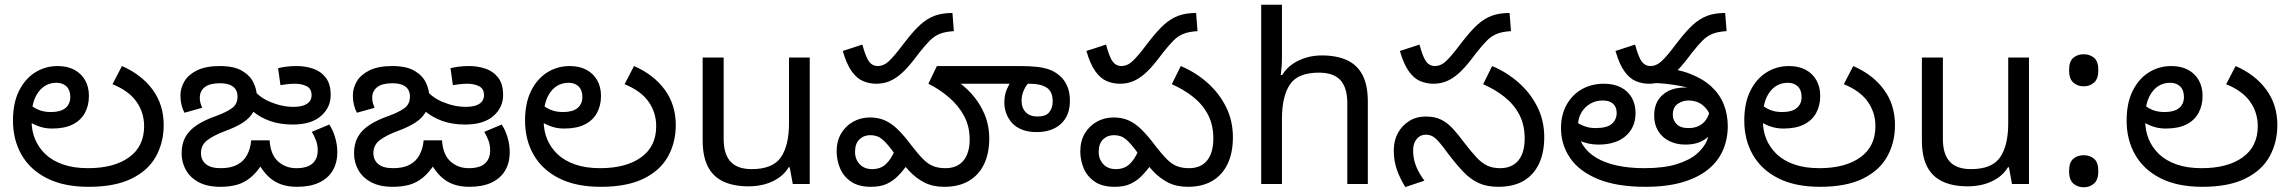

<svg xmlns="http://www.w3.org/2000/svg" viewBox="-20 -780 9710 814"><path d="M356 12Q251 12 179.5 -24Q108 -60 71.5 -123.5Q35 -187 35 -269Q35 -343 60.5 -394.5Q86 -446 129 -473Q172 -500 225 -500Q265 -500 294.5 -484.5Q324 -469 340.5 -440.5Q357 -412 357 -373Q357 -333 340 -301.5Q323 -270 288.5 -252.5Q254 -235 201 -235Q168 -235 140 -246Q112 -257 91.5 -273Q71 -289 58 -304L81 -366Q89 -355 103.5 -340.5Q118 -326 141 -315.5Q164 -305 196 -305Q237 -305 257.5 -322Q278 -339 278 -369Q278 -398 262 -413.5Q246 -429 220 -429Q172 -429 143 -390Q114 -351 114 -284V-266Q114 -226 128.5 -190.5Q143 -155 172 -127Q201 -99 246.5 -83Q292 -67 353 -67Q463 -67 527 -113Q591 -159 591 -245Q591 -303 558.5 -349Q526 -395 457 -423L497 -500Q580 -464 627 -400Q674 -336 674 -250Q674 -176 641 -116.5Q608 -57 537.5 -22.5Q467 12 356 12Z M1239 12Q1201 12 1171.5 1.5Q1142 -9 1118.5 -31Q1095 -53 1075 -89L1095 -90Q1069 -49 1042 -27Q1015 -5 984 3.5Q953 12 914 12Q859 12 822.5 -7.5Q786 -27 768 -59.5Q750 -92 750 -130Q750 -171 766.5 -200Q783 -229 816 -250.5Q849 -272 898 -289Q939 -304 963 -321Q987 -338 987 -371Q987 -387 980 -399.5Q973 -412 956.5 -419.5Q940 -427 912 -427Q869 -427 848 -410.5Q827 -394 827 -365Q827 -352 830.5 -341Q834 -330 837 -323L762 -302Q754 -317 749.5 -335.5Q745 -354 745 -375Q745 -407 762 -435.5Q779 -464 816 -482Q853 -500 912 -500Q972 -500 1006 -480Q1040 -460 1054.5 -430Q1069 -400 1069 -370Q1069 -332 1054 -305.5Q1039 -279 1009.5 -260Q980 -241 936 -225Q883 -205 857.5 -184.5Q832 -164 832 -131Q832 -102 852.5 -84.5Q873 -67 916 -67Q958 -67 985.5 -81.5Q1013 -96 1027.5 -123Q1042 -150 1045 -185H1123Q1127 -124 1159 -95.5Q1191 -67 1236 -67Q1283 -67 1305 -87Q1327 -107 1327 -142Q1327 -165 1320 -184Q1313 -203 1302 -221L1376 -252Q1391 -230 1400.5 -198.5Q1410 -167 1410 -135Q1410 -89 1390 -56Q1370 -23 1332 -5.5Q1294 12 1239 12ZM1382 -377Q1382 -324 1340.5 -288Q1299 -252 1221 -252Q1167 -252 1125 -267Q1083 -282 1054 -306.5Q1025 -331 1008 -357L1044 -414Q1073 -370 1124 -348.5Q1175 -327 1223 -327Q1250 -327 1267 -333Q1284 -339 1292.5 -350Q1301 -361 1301 -376Q1301 -404 1280 -414.5Q1259 -425 1230 -425Q1212 -425 1197 -423Q1182 -421 1169 -419L1159 -491Q1171 -494 1191 -497Q1211 -500 1238 -500Q1274 -500 1307 -489Q1340 -478 1361 -451Q1382 -424 1382 -377Z M1970 12Q1932 12 1902.5 1.5Q1873 -9 1849.5 -31Q1826 -53 1806 -89L1826 -90Q1800 -49 1773 -27Q1746 -5 1715 3.5Q1684 12 1645 12Q1590 12 1553.5 -7.5Q1517 -27 1499 -59.5Q1481 -92 1481 -130Q1481 -171 1497.5 -200Q1514 -229 1547 -250.5Q1580 -272 1629 -289Q1670 -304 1694 -321Q1718 -338 1718 -371Q1718 -387 1711 -399.5Q1704 -412 1687.5 -419.5Q1671 -427 1643 -427Q1600 -427 1579 -410.5Q1558 -394 1558 -365Q1558 -352 1561.5 -341Q1565 -330 1568 -323L1493 -302Q1485 -317 1480.5 -335.5Q1476 -354 1476 -375Q1476 -407 1493 -435.5Q1510 -464 1547 -482Q1584 -500 1643 -500Q1703 -500 1737 -480Q1771 -460 1785.5 -430Q1800 -400 1800 -370Q1800 -332 1785 -305.5Q1770 -279 1740.5 -260Q1711 -241 1667 -225Q1614 -205 1588.5 -184.5Q1563 -164 1563 -131Q1563 -102 1583.5 -84.5Q1604 -67 1647 -67Q1689 -67 1716.5 -81.5Q1744 -96 1758.5 -123Q1773 -150 1776 -185H1854Q1858 -124 1890 -95.5Q1922 -67 1967 -67Q2014 -67 2036 -87Q2058 -107 2058 -142Q2058 -165 2051 -184Q2044 -203 2033 -221L2107 -252Q2122 -230 2131.5 -198.5Q2141 -167 2141 -135Q2141 -89 2121 -56Q2101 -23 2063 -5.5Q2025 12 1970 12ZM2113 -377Q2113 -324 2071.5 -288Q2030 -252 1952 -252Q1898 -252 1856 -267Q1814 -282 1785 -306.5Q1756 -331 1739 -357L1775 -414Q1804 -370 1855 -348.5Q1906 -327 1954 -327Q1981 -327 1998 -333Q2015 -339 2023.5 -350Q2032 -361 2032 -376Q2032 -404 2011 -414.5Q1990 -425 1961 -425Q1943 -425 1928 -423Q1913 -421 1900 -419L1890 -491Q1902 -494 1922 -497Q1942 -500 1969 -500Q2005 -500 2038 -489Q2071 -478 2092 -451Q2113 -424 2113 -377Z M2527 12Q2422 12 2350.5 -24Q2279 -60 2242.5 -123.5Q2206 -187 2206 -269Q2206 -343 2231.5 -394.5Q2257 -446 2300 -473Q2343 -500 2396 -500Q2436 -500 2465.5 -484.5Q2495 -469 2511.5 -440.5Q2528 -412 2528 -373Q2528 -333 2511 -301.5Q2494 -270 2459.5 -252.5Q2425 -235 2372 -235Q2339 -235 2311 -246Q2283 -257 2262.5 -273Q2242 -289 2229 -304L2252 -366Q2260 -355 2274.5 -340.5Q2289 -326 2312 -315.5Q2335 -305 2367 -305Q2408 -305 2428.5 -322Q2449 -339 2449 -369Q2449 -398 2433 -413.5Q2417 -429 2391 -429Q2343 -429 2314 -390Q2285 -351 2285 -284V-266Q2285 -226 2299.5 -190.5Q2314 -155 2343 -127Q2372 -99 2417.5 -83Q2463 -67 2524 -67Q2634 -67 2698 -113Q2762 -159 2762 -245Q2762 -303 2729.5 -349Q2697 -395 2628 -423L2668 -500Q2751 -464 2798 -400Q2845 -336 2845 -250Q2845 -176 2812 -116.5Q2779 -57 2708.5 -22.5Q2638 12 2527 12Z M3413 -536V0H3341L3328 -71H3324Q3307 -43 3280 -25Q3253 -7 3221 1.5Q3189 10 3154 10Q3090 10 3046.5 -10.5Q3003 -31 2981 -74Q2959 -117 2959 -185V-536H3048V-191Q3048 -127 3077 -95Q3106 -63 3167 -63Q3256 -63 3290.5 -113Q3325 -163 3325 -257V-536Z M3695 -425Q3666 -425 3639.5 -436Q3613 -447 3591 -477.5Q3569 -508 3553 -564L3636 -591Q3651 -536 3665 -518Q3679 -500 3701 -500Q3721 -500 3738.5 -512.5Q3756 -525 3788 -565L3819 -605Q3853 -649 3881.5 -675Q3910 -701 3942 -713Q3974 -725 4018 -725L4024 -648Q3989 -646 3965.5 -637Q3942 -628 3922.5 -608.5Q3903 -589 3877 -556L3854 -526Q3826 -490 3801 -468Q3776 -446 3750.5 -435.5Q3725 -425 3695 -425ZM3983 12Q3935 12 3899.5 -6Q3864 -24 3834 -56Q3804 -88 3771 -131Q3742 -171 3721 -189Q3700 -207 3670 -207Q3642 -207 3623.5 -189Q3605 -171 3605 -136Q3605 -105 3624.5 -84Q3644 -63 3678 -63Q3712 -63 3734.5 -83Q3757 -103 3773 -141L3826 -81Q3807 -54 3786 -33Q3765 -12 3738.5 0Q3712 12 3673 12Q3620 12 3588 -10Q3556 -32 3541.5 -66.5Q3527 -101 3527 -138Q3527 -182 3546 -214Q3565 -246 3597 -264Q3629 -282 3668 -282Q3704 -282 3732 -269.5Q3760 -257 3787 -230.5Q3814 -204 3846 -161Q3873 -126 3894 -105Q3915 -84 3937 -75.5Q3959 -67 3988 -67Q4038 -67 4064.5 -99Q4091 -131 4091 -189Q4091 -244 4067.5 -288Q4044 -332 4004 -366.5Q3964 -401 3916 -425L3952 -500Q3962 -496 3977 -487.5Q3992 -479 4001 -471L4021 -446Q4064 -421 4098.5 -383Q4133 -345 4153.5 -297Q4174 -249 4174 -193Q4174 -130 4152 -84Q4130 -38 4087.5 -13Q4045 12 3983 12ZM4375 -220Q4338 -220 4311.5 -231Q4285 -242 4269 -260.5Q4253 -279 4245.5 -301Q4238 -323 4238 -344Q4238 -376 4247.5 -399Q4257 -422 4271 -443L4359 -450Q4334 -425 4322.5 -401.5Q4311 -378 4311 -353Q4311 -323 4328.5 -304.5Q4346 -286 4379 -286Q4414 -286 4428.5 -304.5Q4443 -323 4443 -350Q4443 -392 4417.5 -408.5Q4392 -425 4346 -425H3942L3952 -500H4304Q4347 -500 4377 -496.5Q4407 -493 4429 -485Q4451 -477 4469 -462Q4490 -446 4503 -418.5Q4516 -391 4516 -353Q4516 -290 4478 -255Q4440 -220 4375 -220Z M4728 -425Q4699 -425 4672.5 -436Q4646 -447 4624 -477.5Q4602 -508 4586 -564L4669 -591Q4684 -536 4698 -518Q4712 -500 4734 -500Q4754 -500 4771.5 -512.5Q4789 -525 4821 -565L4852 -605Q4886 -649 4914.5 -675Q4943 -701 4975 -713Q5007 -725 5051 -725L5057 -648Q5022 -646 4998.5 -637Q4975 -628 4955.5 -608.5Q4936 -589 4910 -556L4887 -526Q4859 -490 4834 -468Q4809 -446 4783.5 -435.5Q4758 -425 4728 -425ZM5016 12Q4968 12 4932.5 -6Q4897 -24 4867 -56Q4837 -88 4804 -131Q4775 -171 4754 -189Q4733 -207 4703 -207Q4675 -207 4656.5 -189Q4638 -171 4638 -136Q4638 -105 4657.5 -84Q4677 -63 4711 -63Q4745 -63 4767.5 -83Q4790 -103 4806 -141L4859 -81Q4840 -54 4819 -33Q4798 -12 4771.5 0Q4745 12 4706 12Q4653 12 4621 -10Q4589 -32 4574.5 -66.5Q4560 -101 4560 -138Q4560 -182 4579 -214Q4598 -246 4630 -264Q4662 -282 4701 -282Q4737 -282 4765 -269.5Q4793 -257 4820 -230.5Q4847 -204 4879 -161Q4906 -126 4927 -105Q4948 -84 4970 -75.5Q4992 -67 5021 -67Q5071 -67 5097.5 -99.5Q5124 -132 5124 -193Q5124 -251 5101 -294.5Q5078 -338 5038 -369.5Q4998 -401 4948 -423L4986 -500Q5048 -474 5098 -430Q5148 -386 5177.5 -327.5Q5207 -269 5207 -198Q5207 -132 5184.5 -85Q5162 -38 5119.5 -13Q5077 12 5016 12Z M5415 -537Q5415 -518 5413.5 -498Q5412 -478 5410 -462H5416Q5433 -490 5459 -508Q5485 -526 5517 -535.5Q5549 -545 5583 -545Q5648 -545 5691.5 -524.5Q5735 -504 5757 -461Q5779 -418 5779 -349V0H5692V-343Q5692 -408 5663 -440Q5634 -472 5572 -472Q5482 -472 5448.5 -421.5Q5415 -371 5415 -277V0H5327V-760H5415Z M6057 -425Q6028 -425 6001.5 -436Q5975 -447 5953 -477.5Q5931 -508 5915 -564L5998 -591Q6013 -536 6027 -518Q6041 -500 6063 -500Q6083 -500 6100.5 -512.5Q6118 -525 6150 -565L6181 -605Q6215 -649 6243.5 -675Q6272 -701 6304 -713Q6336 -725 6380 -725L6386 -648Q6351 -646 6327.5 -637Q6304 -628 6284.5 -608.5Q6265 -589 6239 -556L6216 -526Q6188 -490 6163 -468Q6138 -446 6112.5 -435.5Q6087 -425 6057 -425ZM6332 12Q6285 12 6250 -3.5Q6215 -19 6184 -51.5Q6153 -84 6116 -133Q6095 -162 6080.5 -178.5Q6066 -195 6053.5 -202Q6041 -209 6024 -209Q6001 -209 5986 -190.5Q5971 -172 5971 -143Q5971 -108 5983 -77Q5995 -46 6019 -14L5938 13Q5916 -22 5902.5 -59.5Q5889 -97 5889 -143Q5889 -184 5906.5 -216Q5924 -248 5954.5 -267Q5985 -286 6025 -286Q6064 -286 6090.5 -272.5Q6117 -259 6139.5 -234.5Q6162 -210 6188 -175Q6218 -136 6240 -112.5Q6262 -89 6285 -78Q6308 -67 6340 -67Q6390 -67 6417 -99.5Q6444 -132 6444 -193Q6444 -251 6421 -294.5Q6398 -338 6358 -369.5Q6318 -401 6268 -423L6306 -500Q6368 -474 6418 -430Q6468 -386 6497.5 -327.5Q6527 -269 6527 -198Q6527 -133 6504.5 -85.5Q6482 -38 6439 -13Q6396 12 6332 12Z M6956 12Q6835 12 6755.5 -20.5Q6676 -53 6637 -109.5Q6598 -166 6598 -237Q6598 -293 6621.5 -335.5Q6645 -378 6686 -401.5Q6727 -425 6780 -425Q6822 -425 6852 -409.5Q6882 -394 6898 -366Q6914 -338 6914 -301Q6914 -240 6872.5 -203.5Q6831 -167 6756 -167Q6734 -167 6714 -171.5Q6694 -176 6677 -183Q6660 -190 6645 -199L6652 -270Q6672 -255 6694.5 -246Q6717 -237 6744 -237Q6793 -237 6813.5 -255Q6834 -273 6834 -301Q6834 -327 6818.5 -340.5Q6803 -354 6775 -354Q6745 -354 6721.5 -340Q6698 -326 6684 -302Q6670 -278 6670 -246V-241Q6670 -198 6690.5 -165.5Q6711 -133 6748 -111Q6785 -89 6836.5 -78Q6888 -67 6951 -67Q7034 -67 7088.5 -84Q7143 -101 7174 -128Q7205 -155 7217.5 -186Q7230 -217 7230 -246V-290Q7221 -317 7197 -335.5Q7173 -354 7138 -354Q7113 -354 7092.5 -339.5Q7072 -325 7072 -293Q7072 -271 7088 -254Q7104 -237 7138 -237Q7164 -237 7183 -246.5Q7202 -256 7213.5 -273.5Q7225 -291 7230 -314L7246 -224Q7231 -206 7213.5 -193Q7196 -180 7174.5 -173.5Q7153 -167 7125 -167Q7087 -167 7057 -182Q7027 -197 7010 -224.5Q6993 -252 6993 -290Q6993 -346 7028.5 -377.5Q7064 -409 7123 -409Q7129 -409 7136.5 -408Q7144 -407 7153 -405Q7162 -403 7170 -400L7158 -399Q7138 -409 7107 -415Q7076 -421 7044.5 -424.5Q7013 -428 6991 -428L7011 -496Q7088 -489 7144 -467.5Q7200 -446 7235.5 -413Q7271 -380 7288 -337.5Q7305 -295 7305 -245Q7305 -190 7284.5 -143Q7264 -96 7221.5 -61.5Q7179 -27 7113 -7.5Q7047 12 6956 12ZM6971 -425Q6942 -425 6915.5 -436Q6889 -447 6867 -477.5Q6845 -508 6829 -564L6912 -591Q6927 -536 6941 -518Q6955 -500 6977 -500Q6997 -500 7014.5 -512.5Q7032 -525 7064 -565L7095 -605Q7129 -649 7157.5 -675Q7186 -701 7218 -713Q7250 -725 7294 -725L7300 -648Q7265 -646 7241.5 -637Q7218 -628 7198.5 -608.5Q7179 -589 7153 -556L7130 -526Q7102 -490 7077 -468Q7052 -446 7026.5 -435.5Q7001 -425 6971 -425Z M7696 12Q7591 12 7519.5 -24Q7448 -60 7411.5 -123.5Q7375 -187 7375 -269Q7375 -343 7400.5 -394.5Q7426 -446 7469 -473Q7512 -500 7565 -500Q7605 -500 7634.5 -484.5Q7664 -469 7680.5 -440.5Q7697 -412 7697 -373Q7697 -333 7680 -301.5Q7663 -270 7628.5 -252.5Q7594 -235 7541 -235Q7508 -235 7480 -246Q7452 -257 7431.5 -273Q7411 -289 7398 -304L7421 -366Q7429 -355 7443.5 -340.5Q7458 -326 7481 -315.5Q7504 -305 7536 -305Q7577 -305 7597.5 -322Q7618 -339 7618 -369Q7618 -398 7602 -413.5Q7586 -429 7560 -429Q7512 -429 7483 -390Q7454 -351 7454 -284V-266Q7454 -226 7468.5 -190.5Q7483 -155 7512 -127Q7541 -99 7586.5 -83Q7632 -67 7693 -67Q7803 -67 7867 -113Q7931 -159 7931 -245Q7931 -303 7898.5 -349Q7866 -395 7797 -423L7837 -500Q7920 -464 7967 -400Q8014 -336 8014 -250Q8014 -176 7981 -116.5Q7948 -57 7877.5 -22.5Q7807 12 7696 12Z M8582 -536V0H8510L8497 -71H8493Q8476 -43 8449 -25Q8422 -7 8390 1.5Q8358 10 8323 10Q8259 10 8215.5 -10.5Q8172 -31 8150 -74Q8128 -117 8128 -185V-536H8217V-191Q8217 -127 8246 -95Q8275 -63 8336 -63Q8425 -63 8459.5 -113Q8494 -163 8494 -257V-536Z M8814 -414Q8788 -414 8770 -430Q8752 -446 8752 -482Q8752 -520 8770 -535Q8788 -550 8814 -550Q8840 -550 8858 -535Q8876 -520 8876 -482Q8876 -446 8858 -430Q8840 -414 8814 -414ZM8814 14Q8788 14 8770 -2Q8752 -18 8752 -54Q8752 -92 8770 -107Q8788 -122 8814 -122Q8840 -122 8858 -107Q8876 -92 8876 -54Q8876 -18 8858 -2Q8840 14 8814 14Z M9317 12Q9212 12 9140.5 -24Q9069 -60 9032.5 -123.5Q8996 -187 8996 -269Q8996 -343 9021.5 -394.5Q9047 -446 9090 -473Q9133 -500 9186 -500Q9226 -500 9255.5 -484.5Q9285 -469 9301.5 -440.5Q9318 -412 9318 -373Q9318 -333 9301 -301.5Q9284 -270 9249.5 -252.5Q9215 -235 9162 -235Q9129 -235 9101 -246Q9073 -257 9052.5 -273Q9032 -289 9019 -304L9042 -366Q9050 -355 9064.5 -340.5Q9079 -326 9102 -315.5Q9125 -305 9157 -305Q9198 -305 9218.5 -322Q9239 -339 9239 -369Q9239 -398 9223 -413.5Q9207 -429 9181 -429Q9133 -429 9104 -390Q9075 -351 9075 -284V-266Q9075 -226 9089.5 -190.5Q9104 -155 9133 -127Q9162 -99 9207.5 -83Q9253 -67 9314 -67Q9424 -67 9488 -113Q9552 -159 9552 -245Q9552 -303 9519.5 -349Q9487 -395 9418 -423L9458 -500Q9541 -464 9588 -400Q9635 -336 9635 -250Q9635 -176 9602 -116.5Q9569 -57 9498.5 -22.5Q9428 12 9317 12Z"/></svg>

Font: hexltelugu05
Style: Book
Weight: 400
Designer: Jelle Bosma - Monotype Design Team
Foundry: Monotype Imaging Inc.
Version: Version 2.003